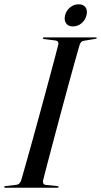

<svg xmlns="http://www.w3.org/2000/svg" viewBox="-28 -874 471 894"><path d="M173 -36Q170.5 -27.5 173.5 -20.8Q176.5 -14 185 -13L239 -7.5Q245 -7 245 -3.5Q245 0 240 0H-3Q-8.5 0 -8.5 -3Q-8.5 -7.5 -2 -7.5L48 -13.5Q64.5 -15 71.5 -37Q80 -66.5 94 -116.2Q108 -166 125 -227Q142 -288 159.5 -352.8Q177 -417.5 193.5 -478.2Q210 -539 223 -588.2Q236 -637.5 243.5 -666.5Q246.5 -683 230 -685.5L178 -692Q171.5 -693 171.5 -696.5Q171.5 -700 176.5 -700H418.5Q422.5 -700 422.5 -697.5Q422.5 -694 416 -693L361.5 -684Q348 -682.5 342 -663Q333.5 -634 319.8 -584.8Q306 -535.5 289.5 -474.5Q273 -413.5 255.5 -348.8Q238 -284 222 -223.2Q206 -162.5 193 -113.5Q180 -64.5 173 -36ZM311.5 -751Q289.5 -751 279.5 -765.8Q269.5 -780.5 275 -802.5Q280.5 -825 298.2 -839.5Q316 -854 338 -854Q360.5 -854 370.5 -839.5Q380.5 -825 374.5 -802.5Q369 -780.5 351.8 -765.8Q334.5 -751 311.5 -751Z"/></svg>

Font: Fraunces 144pt
Style: Italic
Weight: 400
Italic angle: -16°
Version: Version 1.000;[b76b70a41]